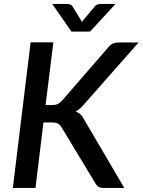

<svg xmlns="http://www.w3.org/2000/svg" viewBox="-20 -930 706 950"><path d="M205.5 -410H236Q253.5 -410 265.2 -415.2Q277 -420.5 287 -432L514.5 -694.5Q526 -709.5 539.2 -714.8Q552.5 -720 570 -720H666L396 -414Q375.5 -389 354.5 -379Q368 -373.5 378 -364.2Q388 -355 396 -339L595 0H496.5Q475.5 0 466.8 -6Q458 -12 452 -23L284.5 -300Q277.5 -313 267 -318.5Q256.5 -324 235 -324H195L155.5 0H43.5L131.5 -720.5H244ZM551.5 -910.5 425.5 -773.5H333.5L238.5 -910.5H310.5Q316.5 -910.5 325.2 -908.5Q334 -906.5 339.5 -897L380 -831L385 -821L392.5 -831L447.5 -896.5Q455.5 -906.5 464.5 -908.5Q473.5 -910.5 480 -910.5Z"/></svg>

Font: Lato SemiBold
Style: Italic
Weight: 600
Italic angle: -7°
Designer: Lukasz Dziedzic with Adam Twardoch and Botio Nikoltchev
Foundry: tyPoland Lukasz Dziedzic
Version: Version 2.015; 2015-08-06; http://www.latofonts.com/